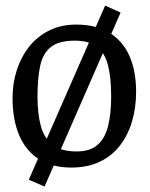

<svg xmlns="http://www.w3.org/2000/svg" viewBox="-20 -592 537 689"><path d="M139.9 77.3 83.3 53 357.3 -572 412.7 -546.9ZM236.4 9.3Q166.5 9.3 119.4 -20.8Q72.4 -50.9 48.7 -107.1Q25 -163.4 25 -240Q25 -293.5 40.6 -341.3Q56.2 -389 85.4 -425.5Q114.7 -462 157.3 -482.9Q199.9 -503.8 253 -503.8Q325.1 -503.8 373 -474.3Q420.9 -444.8 444.7 -390.8Q468.4 -336.8 468.4 -263Q468.4 -205.1 453.6 -155.6Q438.7 -106 409.8 -68.9Q380.9 -31.8 337.3 -11.3Q293.8 9.3 236.4 9.3ZM254.9 -48.5Q303.1 -48.5 330 -72Q356.9 -95.5 367.9 -140Q378.9 -184.4 378.9 -245.3Q378.9 -315 367.2 -359.3Q355.4 -403.6 327 -424.8Q298.6 -446.1 248.4 -446.1Q191.6 -446.1 162.9 -423.6Q134.2 -401.1 124.4 -356.8Q114.6 -312.5 114.6 -245.3Q114.6 -182.8 126.8 -139Q138.9 -95.2 169.4 -71.9Q200 -48.5 254.9 -48.5Z"/></svg>

Font: Faustina Light
Style: Regular
Weight: 300
Designer: Alfonso Garcia
Foundry: http://www.omnibus-type.com
Version: Version 1.200